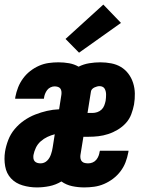

<svg xmlns="http://www.w3.org/2000/svg" viewBox="-22 -810 642 838"><path d="M139 8Q107 8 76.5 -1Q46 -10 26 -31.5Q6 -53 0.5 -84.5Q-5 -116 0 -148Q4 -173 14 -199Q24 -225 42 -246.5Q60 -268 83 -284Q106 -300 131.5 -310Q157 -320 183 -326Q209 -332 236 -333L246 -397Q247 -404 246 -411.5Q245 -419 241 -424Q237 -429 230 -431Q223 -433 216 -433Q207 -433 198 -428.5Q189 -424 183.5 -416.5Q178 -409 174.5 -400Q171 -391 170 -382Q170 -381 170 -380.5Q170 -380 169 -379H44Q44 -381 44.5 -383Q45 -385 45 -387Q49 -408 57 -428.5Q65 -449 78.5 -467.5Q92 -486 110 -500Q128 -514 148.5 -523Q169 -532 190.5 -535Q212 -538 233 -538Q257 -538 279.5 -534Q302 -530 321 -519Q343 -530 367.5 -534Q392 -538 416 -538Q440 -538 463.5 -533.5Q487 -529 506 -517.5Q525 -506 538.5 -488Q552 -470 559 -448Q566 -426 566.5 -402Q567 -378 563 -354Q559 -333 551 -311.5Q543 -290 527.5 -273Q512 -256 492 -244Q472 -232 450.5 -225Q429 -218 407.5 -215.5Q386 -213 364 -213H342L329 -133Q328 -125 329.5 -117.5Q331 -110 336 -105Q341 -100 348.5 -98.5Q356 -97 363 -97Q373 -97 382.5 -101Q392 -105 398.5 -113Q405 -121 408.5 -130.5Q412 -140 413 -149Q414 -150 414 -150.5Q414 -151 414 -152H539Q539 -150 538.5 -148Q538 -146 538 -145Q534 -123 526 -102Q518 -81 504 -62.5Q490 -44 471.5 -30Q453 -16 432 -7Q411 2 389 5Q367 8 346 8Q319 8 293 2.5Q267 -3 246 -18Q221 -3 193.5 2.5Q166 8 139 8ZM360 -317H382Q392 -317 402.5 -320.5Q413 -324 421 -331.5Q429 -339 433 -349.5Q437 -360 439 -370Q440 -377 440.5 -383.5Q441 -390 441 -397Q441 -404 439.5 -410.5Q438 -417 435 -422.5Q432 -428 426 -431Q420 -434 413 -434Q407 -434 401.5 -432.5Q396 -431 390.5 -428.5Q385 -426 380.5 -421.5Q376 -417 375 -411ZM155 -97Q163 -97 170.5 -100Q178 -103 184 -109Q190 -115 194 -122Q198 -129 200.5 -136.5Q203 -144 205 -151.5Q207 -159 208 -167L217 -224Q201 -220 185 -212.5Q169 -205 155.5 -193Q142 -181 134.5 -165Q127 -149 124 -133Q123 -125 124 -118Q125 -111 129.5 -106Q134 -101 141 -99Q148 -97 155 -97ZM323 -580 264 -640 429 -790 506 -710Z"/></svg>

Font: Iosevka Curly XBdEx
Style: Italic
Weight: 800
Width: 7
Italic angle: -9°
Monospace: yes
Designer: Belleve Invis
Foundry: Belleve Invis
Version: Version 11.1.0; ttfautohint (v1.8.3)